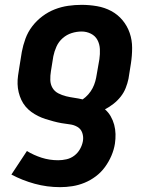

<svg xmlns="http://www.w3.org/2000/svg" viewBox="-20 -548 640 792"><path d="M228 224Q174 224 123 210Q72 196 27 172L91 75Q119 92 151.5 102.5Q184 113 220 113Q237 113 254.5 109Q272 105 286.5 94Q301 83 310 67Q319 51 322 34Q325 17 319.5 0.5Q314 -16 299.5 -24.5Q285 -33 268 -35Q251 -37 234 -40Q217 -43 200.5 -47.5Q184 -52 168 -57Q152 -62 137 -69.5Q122 -77 109 -86.5Q96 -96 85.5 -108.5Q75 -121 68 -136Q61 -151 57 -167.5Q53 -184 52.5 -201.5Q52 -219 54.5 -236.5Q57 -254 60 -272L70 -334Q75 -361 85 -388.5Q95 -416 113 -439.5Q131 -463 155 -481Q179 -499 206 -509.5Q233 -520 261 -524Q289 -528 317 -528Q349 -528 380.5 -522.5Q412 -517 439 -502.5Q466 -488 485.5 -464.5Q505 -441 515 -412Q525 -383 525 -350.5Q525 -318 520 -286L510 -223Q506 -204 498.5 -185Q491 -166 478 -149.5Q465 -133 448.5 -120Q432 -107 413 -97Q427 -85 436.5 -68.5Q446 -52 451 -33.5Q456 -15 456.5 5Q457 25 454 45Q450 70 439.5 94.5Q429 119 413 141Q397 163 375 179.5Q353 196 328.5 206Q304 216 278.5 220Q253 224 228 224ZM321 -138Q321 -138 321 -138Q321 -138 321 -138Q334 -147 344.5 -159Q355 -171 362 -184.5Q369 -198 373 -212.5Q377 -227 379 -241L390 -304Q393 -325 392 -345.5Q391 -366 382 -383Q373 -400 355 -409Q337 -418 317 -418Q296 -418 275.5 -411.5Q255 -405 238.5 -390.5Q222 -376 213 -356Q204 -336 200 -316L190 -254Q187 -236 187.5 -218Q188 -200 196.5 -185.5Q205 -171 220.5 -163Q236 -155 252.5 -151Q269 -147 286.5 -144.5Q304 -142 321 -138Z"/></svg>

Font: Iosevka SS04 XBd Ex Obl
Style: Regular
Weight: 800
Width: 7
Italic angle: -9°
Monospace: yes
Designer: Belleve Invis
Foundry: Belleve Invis
Version: Version 19.0.0; ttfautohint (v1.8.4)